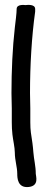

<svg xmlns="http://www.w3.org/2000/svg" viewBox="-20 -634 216 790"><path d="M51 81C51 97.8 52.1 140.3 98.1 135.4C142.6 130.6 127.2 90 127.2 81C127.2 48.9 119.5 22.4 117.2 -8.4C116.5 -18.1 115.3 -31.9 113.4 -45.5C108 -83.2 104.7 -95 104.7 -131V-188C104.7 -208.7 103.5 -230.2 103.5 -251.2C103.5 -365.3 110.3 -482.5 124.6 -585.6C124.7 -586 124.7 -586.6 124.7 -587V-597C124.7 -619.5 86.4 -613 84.8 -613C83.7 -613 48.5 -618.7 48.5 -597C48.5 -579 43.6 -543.1 41.1 -521.3C31.5 -437.9 27.2 -341 27.2 -250.8C27.2 -229.1 28.5 -208.7 28.5 -188V-131C28.5 -113.3 29.3 -96.7 31.1 -80.9C33.4 -59 41 -26.9 41 -6C41 25.7 51 53 51 81Z"/></svg>

Font: CiSf OpenHand
Style: BdExt
Weight: 400
Foundry: Cannot Into Space Fonts
Version: Version 0.7892